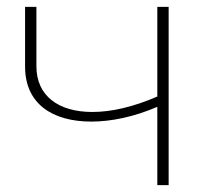

<svg xmlns="http://www.w3.org/2000/svg" viewBox="-20 -539 624 559"><path d="M438 -519V-258C369 -228 305 -213 249 -213C150 -213 86 -260 86 -346V-519H53V-345C53 -238 131 -185 246 -185C304 -185 371 -199 438 -228V0H471V-519Z"/></svg>

Font: Talent ExtraLight
Style: Regular
Weight: 200
Designer: Mike Powis
Version: Version 1.001;hotconv 1.0.109;makeotfexe 2.5.65596